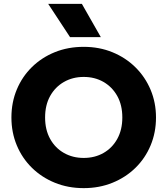

<svg xmlns="http://www.w3.org/2000/svg" viewBox="-20 -957 866 992"><path d="M412.5 15Q331.5 15 263.5 -12.8Q195.5 -40.5 145 -90Q94.5 -139.5 66.8 -206Q39 -272.5 39 -350Q39 -428 66.8 -494.5Q94.5 -561 145 -610.5Q195.5 -660 263.5 -687.5Q331.5 -715 412.5 -715Q493 -715 561.2 -687Q629.5 -659 680 -609Q730.5 -559 758.2 -492.8Q786 -426.5 786 -350Q786 -272.5 758.2 -206Q730.5 -139.5 680 -90Q629.5 -40.5 561.2 -12.8Q493 15 412.5 15ZM412.5 -141Q470 -141 515 -166.8Q560 -192.5 586 -239.5Q612 -286.5 612 -350Q612 -414 586 -460.8Q560 -507.5 515 -533.5Q470 -559.5 412.5 -559.5Q355.5 -559.5 310.2 -533.5Q265 -507.5 239 -460.8Q213 -414 213 -350Q213 -286.5 239 -239.5Q265 -192.5 310.2 -166.8Q355.5 -141 412.5 -141ZM342 -765 229 -937H403L501 -765Z"/></svg>

Font: Geologica
Style: Bold
Weight: 700
Designer: Sindre Bremnes, Frode Helland
Foundry: Monokrom Skriftforlag AS
Version: Version 1.010; ttfautohint (v1.8.4.7-5d5b);gftools[0.9.28]